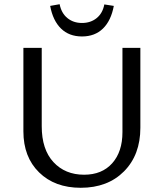

<svg xmlns="http://www.w3.org/2000/svg" viewBox="-20 -885 777 911"><path d="M520 -857 475 -864Q467 -822 438.5 -799Q410 -776 369 -776Q328 -776 299.5 -799.5Q271 -823 263 -865L218 -857Q231 -787 269.5 -749.5Q308 -712 369 -712Q430 -712 468.5 -749.5Q507 -787 520 -857ZM363 6Q240 6 165.5 -67Q91 -140 91 -262V-658H178V-286Q178 -176 233.5 -116Q289 -56 379 -56Q464 -56 512.5 -110.5Q561 -165 561 -258V-658H646V-279Q646 -150 568.5 -72Q491 6 363 6Z"/></svg>

Font: EauTest Medium
Style: Regular
Weight: 500
Designer: Christian Thalmann (Catharsis Fonts)
Version: Version 0.001;PS 000.001;hotconv 1.0.88;makeotf.lib2.5.64775